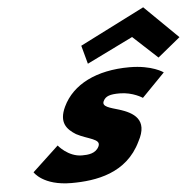

<svg xmlns="http://www.w3.org/2000/svg" viewBox="-56 -873 964 945"><g transform="rotate(-5 425.5 -400.5)"><path d="M365.9 -654 390.6 -563 618.7 -675 739.7 -563 851 -654 685.8 -816ZM592.4 -528C429.1 -528 310.5 -468 260.6 -363C224 -286 258.8 -250 302.2 -223C358.1 -193 424.4 -190 406.9 -153C390.7 -119 353 -116 322.7 -116C253.7 -116 207.2 -175 207.2 -175L77.6 -54C77.6 -54 118.8 15 259.2 15C380.9 15 533.2 -9 605 -160C662 -265 592.1 -303 525.7 -324C479.1 -338 439.3 -346 452.2 -373C463.6 -397 486.3 -404 533.5 -404C598.8 -404 645.9 -372 645.9 -372L759 -488C759 -488 705.1 -528 592.4 -528Z"/></g></svg>

Font: Hussar
Style: BdSuprExtOblFive
Weight: 700
Foundry: Cannot Into Space Fonts
Version: Version 2.00